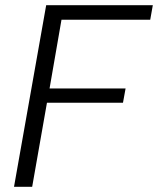

<svg xmlns="http://www.w3.org/2000/svg" viewBox="-20 -720 609 740"><path d="M34 0 158 -700H569L559 -644H217L171 -379H464L454 -324H161L104 0Z"/></svg>

Font: DM Sans Light
Style: Italic
Weight: 300
Italic angle: -10°
Designer: Colophon Foundry, Jonny Pinhorn
Foundry: Colophon Foundry
Version: Version 4.004;gftools[0.9.30]